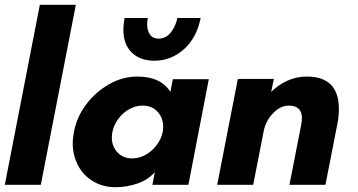

<svg xmlns="http://www.w3.org/2000/svg" viewBox="-26 -770 1492 800"><path d="M140 -750H290L144 0H-6Z M277 -174Q277 -193 282 -220Q293 -281 332.5 -334Q372 -387 428.5 -419Q485 -451 546 -451Q644 -451 684 -387L694 -440H844L759 0H609L619 -53Q592 -21 547 -5.5Q502 10 456 10Q403 10 362 -14.5Q321 -39 299 -81Q277 -123 277 -174ZM525 -110Q558 -110 587.5 -129Q617 -148 635.5 -178.5Q654 -209 654 -241Q654 -279 630.5 -304.5Q607 -330 568 -330Q535 -330 505.5 -311Q476 -292 458 -261Q440 -230 440 -197Q440 -160 463.5 -135Q487 -110 525 -110ZM617 -517Q558 -517 523 -551Q488 -585 488 -647Q488 -667 493 -695H590Q587 -682 587 -669Q587 -643 599 -626Q611 -609 635 -609Q665 -609 685.5 -634.5Q706 -660 713 -695H810Q793 -611 739.5 -564Q686 -517 617 -517Z M965 -441H1115L1104 -387Q1134 -417 1172 -434Q1210 -451 1252 -451Q1386 -451 1386 -316Q1386 -284 1379 -250L1330 0H1180L1229 -250Q1232 -265 1232 -278Q1232 -330 1177 -330Q1142 -330 1111 -297.5Q1080 -265 1072 -220L1029 0H879Z"/></svg>

Font: Teachers
Style: Bold Italic
Weight: 700
Designer: Alfredo Marco Pradil & Chank Diesel
Version: Version 0.009